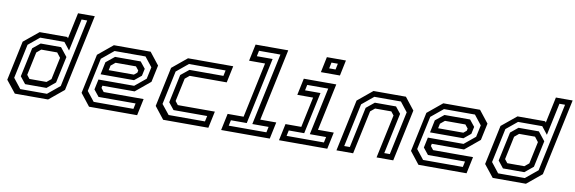

<svg xmlns="http://www.w3.org/2000/svg" viewBox="-53 -1174 4789 1598"><g transform="rotate(10 2342.0 -375.0)"><path d="M382.5 0H101.5L19.5 -103L90.5 -437L216 -540H449L457 -530.5L503.5 -750H645L507.5 -103ZM352.5 -92.5H172L125.5 -151L178 -396.5L241 -448H413L471.5 -374.5L423.5 -151ZM344 -141.5 381 -172 420.5 -358.5 389 -399H254.5L217.5 -368L176 -172L200 -141.5ZM365 -45 467 -129 589 -704H541.5L483.5 -431.5L433 -495.5H228.5L135 -418.5L73.5 -129L139.5 -45Z M1154 -540 1235 -437 1204.5 -294.5 1080 -191.5H808L803.5 -172L827.5 -141.5H1165L1135 0H728.5L647.5 -103L718.5 -437L843.5 -540ZM1086.5 -446 1130.5 -391 1117.5 -330.5 1059 -282.5H776.5L798.5 -388L870 -446ZM1119 -493.5H857.5L756 -410L695.5 -127.5L759.5 -46.5H1095.5L1105.5 -94H792.5L748 -149.5L766.5 -236.5H1068L1161 -313L1182.5 -413ZM1055 -398.5H882.5L845.5 -368L837 -328H1050L1075.5 -349L1079.5 -368Z M1355 0 1274 -103 1345 -437 1470 -540H1852L1822 -398.5H1509L1472 -368L1430 -172L1454 -141.5H1767L1737 0ZM1393 -47H1700L1710.5 -94.5H1426L1379.5 -152.5L1430 -391.5L1498.5 -447H1785.5L1795.5 -494.5H1486L1387.5 -413.5L1327 -129Z M1845 0 1875 -141.5H2010L2109 -608.5H1974L2004 -750H2280L2151 -141.5H2286L2256 0ZM1901 -46.5H2219.5L2229.5 -94H2092L2222 -704H2041L2031 -656.5H2164.5L2045 -94H1911Z M2579 -618.5 2606.5 -750H2767.5L2740 -618.5ZM2641.5 -661.5H2695.5L2706 -712H2652ZM2334 0 2364 -141.5H2497.5L2552 -398.5H2418.5L2448.5 -540H2723L2638.5 -141.5H2772L2742 0ZM2390 -46.5H2705.5L2715.5 -94H2578L2663 -494H2485.5L2475.5 -446.5H2606L2530.5 -94H2400Z M2819.5 0 2912.5 -437 3037.5 -540H3311.5L3392.5 -437L3299.5 0H3158.5L3237 -368L3213 -398.5H3076L3039 -368L2960.5 0ZM2877 -46.5H2924.5L2997.5 -390.5L3065.5 -446H3244.5L3288.5 -391L3215.5 -46.5H3262.5L3340.5 -413L3277.5 -493.5H3053L2955 -412.5Z M3938 -540 4019 -437 3988.5 -294.5 3864 -191.5H3592L3587.5 -172L3611.5 -141.5H3949L3919 0H3512.5L3431.5 -103L3502.5 -437L3627.5 -540ZM3870.5 -446 3914.5 -391 3901.5 -330.5 3843 -282.5H3560.5L3582.5 -388L3654 -446ZM3903 -493.5H3641.5L3540 -410L3479.5 -127.5L3543.5 -46.5H3879.5L3889.5 -94H3576.5L3532 -149.5L3550.5 -236.5H3852L3945 -313L3966.5 -413ZM3839 -398.5H3666.5L3629.5 -368L3621 -328H3834L3859.5 -349L3863.5 -368Z M4421 0H4140L4058 -103L4129 -437L4254.5 -540H4487.5L4495.5 -530.5L4542 -750H4683.5L4546 -103ZM4391 -92.5H4210.5L4164 -151L4216.5 -396.5L4279.5 -448H4451.5L4510 -374.5L4462 -151ZM4382.5 -141.5 4419.5 -172 4459 -358.5 4427.5 -399H4293L4256 -368L4214.5 -172L4238.5 -141.5ZM4403.5 -45 4505.5 -129 4627.5 -704H4580L4522 -431.5L4471.5 -495.5H4267L4173.5 -418.5L4112 -129L4178 -45Z"/></g></svg>

Font: Tourney Medium
Style: Italic
Weight: 500
Italic angle: -12°
Version: Version 1.015